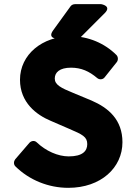

<svg xmlns="http://www.w3.org/2000/svg" viewBox="-20 -865 666 922"><path d="M53 -100C46 -91 44 -76 54 -66C121 0 213 37 308 37C465 37 568 -60 568 -182C568 -290 501 -347 420 -382L331 -419C272 -443 243 -458 243 -488C243 -517 266 -540 321 -540C370 -540 408 -523 447 -490C458 -481 474 -483 482 -493L541 -567C548 -576 548 -592 539 -601C483 -657 404 -691 321 -691C183 -691 76 -603 76 -482C76 -372 156 -313 223 -285L313 -246C376 -219 399 -208 399 -173C399 -140 377 -114 310 -114C258 -114 200 -140 157 -181C146 -192 130 -189 121 -179ZM483 -802C518 -837 466 -845 466 -845H340C333 -845 324 -842 319 -835L235 -719C206 -679 256 -679 256 -679H350C356 -679 362 -681 367 -686Z"/></svg>

Font: Falling Sky
Style: Blk
Weight: 900
Designer: Paul D. Hunt
Foundry: Adobe Systems Incorporated
Version: Version 1.02